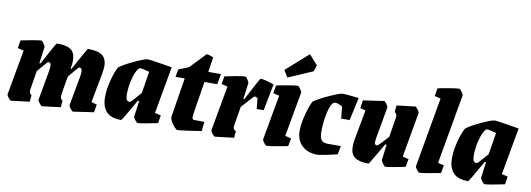

<svg xmlns="http://www.w3.org/2000/svg" viewBox="-57 -1073 3969 1434"><g transform="rotate(10 1927.0 -356.0)"><path d="M654 -85 696 -74 686 -14Q537 9 530 9Q524 9 510 -9Q496 -27 497 -36L538 -261Q541 -281 541 -295Q541 -310 536 -317Q531 -324 519 -324Q514 -324 447 -243Q422 -104 422 -91Q422 -68 439 -59L435 -8Q403 -3 359 2Q315 7 295 9Q288 9 274 -9.5Q260 -28 262 -36L302 -261Q306 -287 306 -295Q306 -310 301 -317Q296 -324 284 -324Q279 -324 211 -242L188 -100Q187 -95 187 -88Q187 -68 204 -59L199 -8Q67 9 60 9Q53 9 39 -9.5Q25 -28 27 -36L88 -376L42 -387L52 -447Q82 -454 136 -463.5Q190 -473 206 -473Q212 -473 225 -454Q238 -435 237 -427L220 -304H229Q318 -472 324 -472Q400 -472 432 -447.5Q464 -423 464 -365Q464 -344 457 -304H464Q470 -316 474 -322Q482 -337 519 -404.5Q556 -472 559 -472Q635 -472 668.5 -447Q702 -422 702 -365Q702 -344 695 -304Z M1135 -88 1181 -77 1171 -17Q1139 -10 1087.5 -0.5Q1036 9 1020 9Q1014 9 1000 -9Q986 -27 987 -36L1003 -155H993L983 -138Q901 8 895 8Q816 8 781.5 -30.5Q747 -69 747 -141Q747 -198 765 -268Q783 -338 805 -375Q836 -400 914 -436.5Q992 -473 1014 -473Q1026 -473 1100 -461.5Q1174 -450 1199 -445ZM1012 -217 1039 -383Q1014 -390 992.5 -394.5Q971 -399 966 -397Q954 -394 939.5 -364Q925 -334 914.5 -286.5Q904 -239 904 -187Q904 -159 911.5 -147.5Q919 -136 936 -136Q943 -136 1012 -217Z M1261 -79Q1264 -93 1266 -112L1309 -380H1239L1250 -438L1327 -469L1439 -587Q1453 -587 1491 -573L1474 -459H1570L1556 -380H1459Q1437 -245 1427 -182.5Q1417 -120 1417 -109Q1417 -98 1420 -93Q1423 -88 1432 -87Q1438 -86 1510 -86L1502 -15Q1459 -8 1397 0.5Q1335 9 1321 9Q1314 9 1298.5 -8Q1283 -25 1271.5 -46Q1260 -67 1261 -79Z M1970 -451 1931 -249H1878L1870 -330Q1850 -339 1847 -339Q1845 -339 1816 -308Q1787 -277 1758 -244L1734 -100Q1733 -95 1733 -88Q1733 -66 1754 -59L1749 -8Q1613 9 1606 9Q1599 9 1585 -9.5Q1571 -28 1573 -36L1634 -376L1588 -387L1598 -447Q1628 -454 1682 -463.5Q1736 -473 1752 -473Q1759 -473 1771.5 -454Q1784 -435 1783 -427L1767 -305H1774L1808 -369Q1864 -477 1868 -477Q1882 -477 1917 -468Q1952 -459 1970 -451Z M1965 -36 2026 -376 1980 -387 1990 -447Q2019 -454 2076.5 -463.5Q2134 -473 2151 -473Q2157 -473 2171 -453.5Q2185 -434 2184 -427L2123 -88L2169 -77L2158 -17Q2133 -11 2074 -1Q2015 9 1998 9Q1991 9 1977 -9.5Q1963 -28 1965 -36ZM2031 -572 2199 -721 2264 -648 2248 -600 2063 -520Z M2383 -167Q2383 -122 2396.5 -103.5Q2410 -85 2445 -85H2545L2533 -21Q2491 -10 2442.5 -0.5Q2394 9 2384 9Q2310 9 2266 -32.5Q2222 -74 2222 -145Q2222 -197 2240.5 -268Q2259 -339 2279 -375Q2311 -400 2391.5 -436.5Q2472 -473 2493 -473Q2515 -473 2614 -462L2576 -288H2512L2503 -378Q2467 -397 2450 -397Q2446 -397 2440 -395Q2417 -388 2400 -317Q2383 -246 2383 -167Z M3074 -428 3014 -88 3060 -77 3049 -17Q3020 -10 2967 -0.5Q2914 9 2898 9Q2892 9 2878 -10.5Q2864 -30 2865 -37L2880 -155H2869L2842 -108Q2835 -97 2804.5 -44.5Q2774 8 2771 8Q2699 8 2666 -16.5Q2633 -41 2633 -95Q2633 -125 2638 -151L2680 -379L2639 -390L2648 -450L2752 -465L2804 -473Q2811 -473 2825 -454.5Q2839 -436 2837 -428L2795 -194Q2791 -164 2791 -158Q2791 -146 2796 -141.5Q2801 -137 2812 -137Q2818 -137 2889 -215L2913 -364Q2914 -369 2914 -376Q2914 -397 2897 -405L2902 -456Q3034 -473 3041 -473Q3048 -473 3062 -454.5Q3076 -436 3074 -428Z M3124 -36 3217 -564 3171 -575 3181 -635Q3208 -642 3266.5 -651.5Q3325 -661 3342 -661Q3348 -661 3362 -641.5Q3376 -622 3375 -615L3282 -88L3328 -77L3317 -17Q3284 -10 3228.5 -0.5Q3173 9 3157 9Q3150 9 3136.5 -9Q3123 -27 3124 -36Z M3766 -88 3812 -77 3802 -17Q3770 -10 3718.5 -0.5Q3667 9 3651 9Q3645 9 3631 -9Q3617 -27 3618 -36L3634 -155H3624L3614 -138Q3532 8 3526 8Q3447 8 3412.5 -30.5Q3378 -69 3378 -141Q3378 -198 3396 -268Q3414 -338 3436 -375Q3467 -400 3545 -436.5Q3623 -473 3645 -473Q3657 -473 3731 -461.5Q3805 -450 3830 -445ZM3643 -217 3670 -383Q3645 -390 3623.5 -394.5Q3602 -399 3597 -397Q3585 -394 3570.5 -364Q3556 -334 3545.5 -286.5Q3535 -239 3535 -187Q3535 -159 3542.5 -147.5Q3550 -136 3567 -136Q3574 -136 3643 -217Z"/></g></svg>

Font: Grenze ExtraBold
Style: Italic
Weight: 800
Italic angle: -10°
Designer: Renata Polastri
Foundry: Omnibus-Type
Version: Version 1.002; ttfautohint (v1.8)